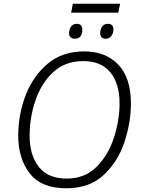

<svg xmlns="http://www.w3.org/2000/svg" viewBox="-20 -1001 759 1031"><path d="M336 10Q461 10 537.5 -62Q614 -134 648.5 -239Q683 -344 683 -445Q683 -582 615.5 -653.5Q548 -725 432 -725Q316 -725 237.5 -660Q159 -595 118.5 -491.5Q78 -388 78 -272Q78 -149 140 -69.5Q202 10 336 10ZM338 -42Q238 -42 188.5 -105Q139 -168 139 -273Q139 -368 170 -460.5Q201 -553 265 -613Q329 -673 428 -673Q523 -673 572.5 -612.5Q622 -552 622 -446Q622 -356 592 -262.5Q562 -169 499 -105.5Q436 -42 338 -42ZM362 -933H615L625 -981H371ZM382 -793Q422 -793 422 -843Q422 -873 392 -873Q371 -873 361 -857.5Q351 -842 351 -824Q351 -793 382 -793ZM548 -793Q566 -793 577.5 -807.5Q589 -822 589 -843Q589 -873 559 -873Q538 -873 528 -857.5Q518 -842 518 -824Q518 -793 548 -793Z"/></svg>

Font: Noto Sans UI Light
Style: Italic
Weight: 300
Italic angle: -12°
Designer: Monotype Design Team
Foundry: Monotype Imaging Inc.
Version: Version 1.901